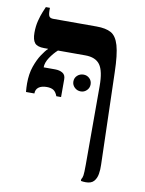

<svg xmlns="http://www.w3.org/2000/svg" viewBox="-85 -657 665 878"><g transform="rotate(10 247.5 -218.5)"><path d="M375 160Q369 160 363 159.5Q357 159 352 158V150Q357 143 359 131Q361 119 361 81V-284Q361 -354 340.5 -382.5Q320 -411 272 -411H81Q49 -411 37 -425.5Q25 -440 25 -473Q25 -503 31.5 -528.5Q38 -554 45.5 -572Q53 -590 56 -597H75V-586Q75 -565 80 -557.5Q85 -550 99 -550H300Q343 -550 367.5 -536.5Q392 -523 404 -482Q416 -441 418 -358L430 69Q431 91 427.5 112Q424 133 412 146.5Q400 160 375 160ZM34 -199Q33 -210 32.5 -219.5Q32 -229 32 -239Q32 -283 44 -317.5Q56 -352 72 -376Q88 -400 99 -410V-431H145V-411Q126 -394 110 -370Q94 -346 94 -324H147Q168 -324 182 -315.5Q196 -307 196 -287V-204H174Q167 -223 155.5 -230.5Q144 -238 124 -238Q100 -238 86.5 -228Q73 -218 73 -199ZM280 -245Q263 -245 251 -256.5Q239 -268 239 -284Q239 -301 251 -312Q263 -323 280 -323Q296 -323 307.5 -312Q319 -301 319 -284Q319 -268 307.5 -256.5Q296 -245 280 -245Z"/></g></svg>

Font: Frank Ruhl Libre Medium
Style: Regular
Weight: 500
Designer: Yanek Iontef
Foundry: Fontef
Version: Version 6.004